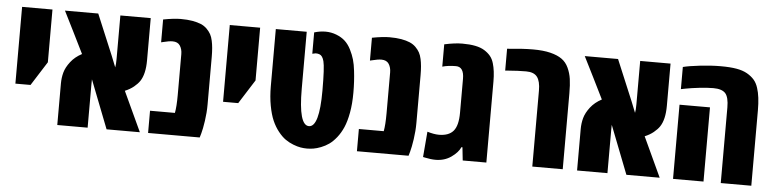

<svg xmlns="http://www.w3.org/2000/svg" viewBox="-42 -844 4248 1055"><g transform="rotate(5 2082.0 -316.5)"><path d="M44.4 -206.5V-629.9H211.9V-338.9L127.9 -206.5Z M753.9 -629.9V-397Q753.9 -321.3 727.1 -281.2Q715.8 -264.6 695.6 -248Q675.3 -231.4 647 -219.7L749 0H565.4L461.4 -266.6Q460.9 -260.7 460.9 -239.3V0H293.5V-228Q293.5 -260.7 301.5 -290Q309.6 -319.3 333.3 -349.9Q356.9 -380.4 395 -400.4Q376.5 -439 336.9 -517.8Q297.4 -596.7 280.8 -629.9H464.4L558.1 -405.8L583 -343.3Q586.4 -357.4 586.4 -390.6V-629.9Z M822.3 -628.4Q881.8 -639.6 918.9 -639.6Q956.1 -639.6 983.6 -634.8Q1011.2 -629.9 1030.8 -621.6Q1050.3 -613.3 1064.2 -599.4Q1078.1 -585.4 1086.2 -570.8Q1094.2 -556.2 1098.6 -535.2Q1106.4 -500.5 1106.4 -447.3V-183.6Q1106.4 -139.2 1099.6 -93.3Q1092.8 -47.4 1085.9 -23.4L1079.1 0H794.4V-122.6H931.6Q938.5 -158.2 938.5 -221.2V-447.3Q938.5 -474.6 926 -493.9Q913.6 -513.2 884.8 -513.2Q865.2 -513.2 833 -504.9L822.3 -502.4Z M1189.9 -206.5V-629.9H1357.4V-338.9L1273.4 -206.5Z M1655.3 -629.9Q1686.5 -639.6 1717.8 -639.6Q1749 -639.6 1777.8 -628.4Q1806.6 -617.2 1825.9 -599.4Q1845.2 -581.5 1859.1 -554Q1873 -526.4 1880.6 -500Q1888.2 -473.6 1892.1 -438.5Q1898.9 -381.8 1898.9 -319.3Q1898.9 -256.8 1889.9 -208Q1880.9 -159.2 1866.7 -126.5Q1852.5 -93.8 1832.3 -68.4Q1812 -43 1791.7 -28.8Q1771.5 -14.6 1748.3 -5.6Q1725.1 3.4 1707 6.3Q1689 9.3 1671.4 9.3Q1653.8 9.3 1636 6.3Q1618.2 3.4 1595 -5.6Q1571.8 -14.6 1551.5 -28.8Q1531.2 -43 1511 -68.4Q1490.7 -93.8 1476.3 -126.5Q1461.9 -159.2 1452.9 -208Q1443.8 -256.8 1443.8 -315.4V-629.9H1614.3V-315.4Q1614.3 -114.3 1671.4 -114.3Q1728.5 -114.3 1728.5 -315.4Q1728.5 -443.4 1719.7 -476.6Q1711.9 -506.8 1694.8 -512.7Q1686.5 -516.1 1673.8 -516.1L1655.3 -512.2Z M1974.1 -628.4Q2033.7 -639.6 2070.8 -639.6Q2107.9 -639.6 2135.5 -634.8Q2163.1 -629.9 2182.6 -621.6Q2202.1 -613.3 2216.1 -599.4Q2230 -585.4 2238 -570.8Q2246.1 -556.2 2250.5 -535.2Q2258.3 -500.5 2258.3 -447.3V-183.6Q2258.3 -139.2 2251.5 -93.3Q2244.6 -47.4 2237.8 -23.4L2231 0H1946.3V-122.6H2083.5Q2090.3 -158.2 2090.3 -221.2V-447.3Q2090.3 -474.6 2077.9 -493.9Q2065.4 -513.2 2036.6 -513.2Q2017.1 -513.2 1984.9 -504.9L1974.1 -502.4Z M2447.8 -513.2Q2404.8 -513.2 2373 -503.9V-627Q2430.7 -639.6 2472.2 -639.6Q2513.7 -639.6 2543.9 -633.5Q2574.2 -627.4 2594.5 -614.7Q2614.7 -602.1 2627.9 -586.2Q2641.1 -570.3 2647.9 -546.9Q2660.2 -505.9 2660.2 -447.3V0H2529.8L2522 -72.3H2516.6Q2503.4 -42.5 2466.6 -16.6Q2429.7 9.3 2380.4 9.3Q2354.5 9.3 2322.8 2.4L2311 0L2322.8 -140.6Q2360.4 -129.4 2386.7 -129.4Q2441.4 -129.4 2466.8 -159.4Q2492.2 -189.5 2492.2 -259.8V-447.3Q2492.2 -513.2 2447.8 -513.2Z M2719.2 -632.8Q2804.2 -641.6 2861.6 -641.6Q2918.9 -641.6 2958 -631.8Q2997.1 -622.1 3021.2 -605Q3045.4 -587.9 3058.8 -558.8Q3072.3 -529.8 3076.9 -497.6Q3081.5 -465.3 3081.5 -418.5V0H2913.6V-418.9Q2913.6 -470.7 2895.5 -494.4Q2877.4 -518.1 2834.5 -518.1Q2788.6 -518.1 2736.3 -513.7L2719.2 -512.2Z M3621.1 -629.9V-397Q3621.1 -321.3 3594.2 -281.2Q3583 -264.6 3562.7 -248Q3542.5 -231.4 3514.2 -219.7L3616.2 0H3432.6L3328.6 -266.6Q3328.1 -260.7 3328.1 -239.3V0H3160.6V-228Q3160.6 -260.7 3168.7 -290Q3176.8 -319.3 3200.4 -349.9Q3224.1 -380.4 3262.2 -400.4Q3243.7 -439 3204.1 -517.8Q3164.6 -596.7 3147.9 -629.9H3331.5L3425.3 -405.8L3450.2 -343.3Q3453.6 -357.4 3453.6 -390.6V-629.9Z M4106.4 -538.1Q4121.6 -492.2 4121.6 -416.5V0H3953.1V-417Q3953.1 -473.1 3934.1 -494.6Q3915 -516.1 3867.2 -516.1Q3834 -516.1 3789.8 -511Q3745.6 -505.9 3717.8 -500.5L3689.9 -495.1V-617.2Q3721.7 -625.5 3783.4 -632.6Q3845.2 -639.6 3897.5 -639.6Q3949.7 -639.6 3984.6 -633.5Q4019.5 -627.4 4043.5 -613.8Q4067.4 -600.1 4082.8 -582.5Q4098.1 -564.9 4106.4 -538.1ZM3857.9 0H3689.9V-409.2H3857.9Z"/></g></svg>

Font: Open Sans Hebrew Condensed Extra Bold
Style: Regular
Weight: 800
Width: 3
Foundry: Ascender Corporation, Yanek Iontef
Version: Version 2.001;PS 002.001;hotconv 1.0.70;makeotf.lib2.5.58329